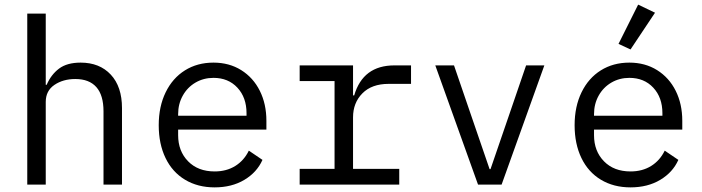

<svg xmlns="http://www.w3.org/2000/svg" viewBox="-20 -799 3040 831"><path d="M98 -740H178V-432H182Q201 -476 235.5 -502Q270 -528 329 -528Q411 -528 459.5 -476Q508 -424 508 -331V0H428V-317Q428 -387 397 -422Q366 -457 306 -457Q253 -457 215.5 -431.5Q178 -406 178 -358V0H98Z M667 -257Q667 -338 697 -399.5Q727 -461 780.5 -494.5Q834 -528 904 -528Q972 -528 1024 -495.5Q1076 -463 1104.5 -406Q1133 -349 1133 -276V-238H751V-214Q751 -145 794 -101Q837 -57 909 -57Q960 -57 998 -80.5Q1036 -104 1057 -147L1116 -107Q1092 -53 1037.5 -20.5Q983 12 909 12Q836 12 781 -21Q726 -54 696.5 -115Q667 -176 667 -257ZM751 -305V-298H1047V-309Q1047 -377 1007.5 -419.5Q968 -462 904 -462Q861 -462 826 -441.5Q791 -421 771 -385Q751 -349 751 -305Z M1277 -68H1428V-448H1277V-516H1508V-386H1513Q1551 -516 1687 -516H1759V-436H1662Q1589 -436 1548.5 -395Q1508 -354 1508 -291V-68H1708V0H1277Z M2049 0 1864 -516H1945L2019 -300L2099 -67H2103L2183 -300L2257 -516H2336L2151 0Z M2467 -257Q2467 -338 2497 -399.5Q2527 -461 2580.5 -494.5Q2634 -528 2704 -528Q2772 -528 2824 -495.5Q2876 -463 2904.5 -406Q2933 -349 2933 -276V-238H2551V-214Q2551 -145 2594 -101Q2637 -57 2709 -57Q2760 -57 2798 -80.5Q2836 -104 2857 -147L2916 -107Q2892 -53 2837.5 -20.5Q2783 12 2709 12Q2636 12 2581 -21Q2526 -54 2496.5 -115Q2467 -176 2467 -257ZM2551 -305V-298H2847V-309Q2847 -377 2807.5 -419.5Q2768 -462 2704 -462Q2661 -462 2626 -441.5Q2591 -421 2571 -385Q2551 -349 2551 -305ZM2709 -585 2657 -609 2742 -779 2815 -744Z"/></svg>

Font: iA Writer Mono V
Style: Regular
Weight: 400
Designer: Mike Abbink, Paul van der Laan, Pieter van Rosmalen
Foundry: Bold Monday
Version: Version 2.000